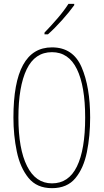

<svg xmlns="http://www.w3.org/2000/svg" viewBox="-20 -971 540 1001"><path d="M230 -792Q265 -823 303.5 -866Q342 -909 367 -944V-951H337Q314 -915 280 -875.5Q246 -836 212 -801V-792ZM450 -358Q450 -517 405.5 -620.5Q361 -724 251 -724Q50 -724 50 -358Q50 -266 67.5 -181.5Q85 -97 128.5 -43.5Q172 10 251 10Q330 10 373 -42Q416 -94 433 -178Q450 -262 450 -358ZM76 -358Q76 -520 119 -609.5Q162 -699 251 -699Q338 -699 381 -610.5Q424 -522 424 -358Q424 -191 381 -103Q338 -15 251 -15Q166 -15 121 -105Q76 -195 76 -358Z"/></svg>

Font: Noto Sans Mono UI Condensed Thin
Style: Regular
Weight: 250
Width: 3
Designer: Monotype Design team
Foundry: Monotype Imaging Inc.
Version: 1.000